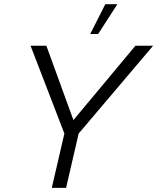

<svg xmlns="http://www.w3.org/2000/svg" viewBox="-20 -912 763 932"><path d="M418 -747.1 491.2 -891.6H549.8L456.5 -747.1ZM231.4 0 292.5 -263.7 128.4 -689.9H205.1L336.4 -329.1L637.2 -689.9H723.1L361.8 -263.7L300.8 0Z"/></svg>

Font: HK Grotesk Legacy
Style: Italic
Weight: 400
Italic angle: -13°
Designer: Alfredo Marco Pradil
Foundry: Hanken Design Co.
Version: Version 2.022;PS 002.022;hotconv 1.0.88;makeotf.lib2.5.64775